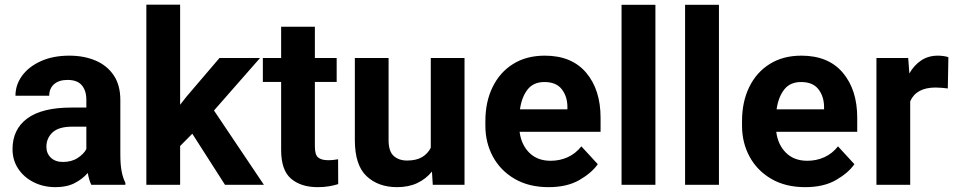

<svg xmlns="http://www.w3.org/2000/svg" viewBox="-20 -770 3983 800"><path d="M360.4 0Q351.1 -19 345.7 -49.3Q324.7 -24.9 292 -7.6Q259.3 9.8 211.4 9.8Q161.1 9.8 120.4 -10.7Q79.6 -31.2 55.9 -66.9Q32.2 -102.5 32.2 -148.4Q32.2 -231.4 93.8 -276.6Q155.3 -321.8 276.9 -321.8H339.8V-354.5Q339.8 -392.1 321 -414.6Q302.2 -437 261.2 -437Q225.6 -437 205.3 -419.2Q185.1 -401.4 185.1 -371.1H44.4Q44.4 -416.5 72 -454.3Q99.6 -492.2 150.1 -515.1Q200.7 -538.1 269 -538.1Q330.1 -538.1 378.2 -517.6Q426.3 -497.1 453.9 -456.1Q481.4 -415 481.4 -353.5V-127.4Q481.4 -84 486.8 -56.2Q492.2 -28.3 502.4 -8.3V0ZM242.2 -95.2Q278.3 -95.2 303.7 -111.8Q329.1 -128.4 339.8 -148.9V-242.2H280.8Q224.6 -242.2 199 -218.3Q173.3 -194.3 173.3 -158.2Q173.3 -130.9 191.9 -113Q210.4 -95.2 242.2 -95.2Z M917.5 0 781.2 -212.9 730.5 -161.6V0H589.8V-750.5H730.5V-333.5L757.3 -367.7L894.5 -528.3H1063.5L871.6 -309.6L1079.6 0Z M1382.8 -528.3V-428.7H1292V-159.2Q1292 -125 1305.7 -113.8Q1319.3 -102.5 1347.2 -102.5Q1360.4 -102.5 1370.6 -103.8Q1380.9 -105 1388.7 -106.4L1389.2 -2.9Q1371.1 2.9 1350.1 6.3Q1329.1 9.8 1303.7 9.8Q1233.9 9.8 1192.6 -25.6Q1151.4 -61 1151.4 -145V-428.7H1075.2V-528.3H1151.4V-658.7H1292V-528.3Z M1783.2 0 1779.8 -55.2Q1754.9 -24.4 1718.8 -7.3Q1682.6 9.8 1634.3 9.8Q1556.2 9.8 1507.3 -36.1Q1458.5 -82 1458.5 -187V-528.3H1599.1V-186Q1599.1 -139.2 1620.6 -120.1Q1642.1 -101.1 1675.8 -101.1Q1714.8 -101.1 1738.8 -115.5Q1762.7 -129.9 1774.9 -154.3V-528.3H1915.5V0Z M2265.6 9.8Q2183.6 9.8 2124.5 -24.7Q2065.4 -59.1 2033.9 -117.2Q2002.4 -175.3 2002.4 -246.1V-265.6Q2002.4 -345.7 2032.5 -407.2Q2062.5 -468.8 2117.9 -503.4Q2173.3 -538.1 2250 -538.1Q2362.3 -538.1 2422.4 -467Q2482.4 -396 2482.4 -279.3V-220.7H2145Q2151.9 -167 2185.5 -133.5Q2219.2 -100.1 2274.4 -100.1Q2312.5 -100.1 2345.5 -115Q2378.4 -129.9 2402.3 -160.2L2470.7 -85.9Q2445.8 -49.8 2394.3 -20Q2342.8 9.8 2265.6 9.8ZM2248.5 -428.2Q2202.6 -428.2 2178.2 -397Q2153.8 -365.7 2146.5 -314.5H2344.2V-325.2Q2343.8 -368.7 2320.6 -398.4Q2297.4 -428.2 2248.5 -428.2Z M2710.9 -750V0H2569.8V-750Z M2975.6 -750V0H2834.5V-750Z M3335 9.8Q3252.9 9.8 3193.8 -24.7Q3134.8 -59.1 3103.3 -117.2Q3071.8 -175.3 3071.8 -246.1V-265.6Q3071.8 -345.7 3101.8 -407.2Q3131.8 -468.8 3187.3 -503.4Q3242.7 -538.1 3319.3 -538.1Q3431.6 -538.1 3491.7 -467Q3551.8 -396 3551.8 -279.3V-220.7H3214.4Q3221.2 -167 3254.9 -133.5Q3288.6 -100.1 3343.8 -100.1Q3381.8 -100.1 3414.8 -115Q3447.8 -129.9 3471.7 -160.2L3540 -85.9Q3515.1 -49.8 3463.6 -20Q3412.1 9.8 3335 9.8ZM3317.9 -428.2Q3272 -428.2 3247.6 -397Q3223.1 -365.7 3215.8 -314.5H3413.6V-325.2Q3413.1 -368.7 3389.9 -398.4Q3366.7 -428.2 3317.9 -428.2Z M3931.6 -531.7 3929.2 -401.4Q3918.9 -402.8 3904.5 -404.1Q3890.1 -405.3 3878.4 -405.3Q3797.9 -405.3 3772.5 -348.1V0H3631.8V-528.3H3764.2L3769 -463.9Q3788.6 -498.5 3818.4 -518.3Q3848.1 -538.1 3887.7 -538.1Q3898.9 -538.1 3911.4 -536.4Q3923.8 -534.7 3931.6 -531.7Z"/></svg>

Font: Vazirmatn RD UI
Style: Bold
Weight: 700
Designer: Saber Rastikerdar
Foundry: Saber Rastikerdar
Version: Version 33.003